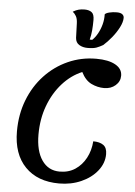

<svg xmlns="http://www.w3.org/2000/svg" viewBox="-65 -1058 793 1131"><g transform="rotate(5 331.0 -492.0)"><path d="M328 25Q200 25 127 -50Q54 -125 54 -260Q54 -360 87 -445Q120 -530 179 -593Q238 -656 316 -691Q394 -726 483 -726Q555 -726 596 -703Q637 -680 637 -639Q637 -605 610 -581.5Q583 -558 543 -558Q504 -558 467.5 -575.5Q431 -593 407 -641Q342 -614 291 -557Q240 -500 211 -422Q182 -344 182 -252Q182 -155 220 -100Q258 -45 325 -45Q378 -45 417 -71Q456 -97 479.5 -141Q503 -185 507 -240Q545 -240 567 -224.5Q589 -209 589 -171Q589 -118 553.5 -73Q518 -28 458.5 -1.5Q399 25 328 25ZM425 -785Q397 -785 376 -797.5Q355 -810 353 -838L350 -925Q349 -951 340.5 -966Q332 -981 320 -990Q338 -1001 354 -1005Q370 -1009 389 -1009Q415 -1009 430.5 -997.5Q446 -986 446 -952Q446 -920 443.5 -890.5Q441 -861 434 -835H449Q466 -851 480 -876Q494 -901 502 -931Q510 -961 509 -991Q515 -999 535.5 -1004Q556 -1009 579 -1009Q601 -1009 611.5 -1001Q622 -993 622 -980Q622 -955 605.5 -923Q589 -891 564.5 -861Q540 -831 516 -810Q497 -799 478.5 -792Q460 -785 425 -785Z"/></g></svg>

Font: Lemonada
Style: Regular
Weight: 400
Designer: Mohamed Gaber (Arabic), Eduardo Tunni (Latin)
Foundry: Kief Type Foundry
Version: Version 4.005